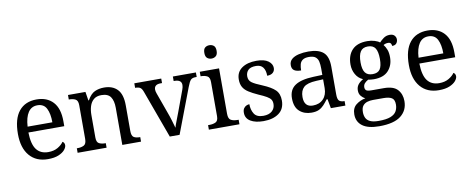

<svg xmlns="http://www.w3.org/2000/svg" viewBox="-77 -1111 4222 1715"><g transform="rotate(-10 2034.0 -253.5)"><path d="M280.3 9.8Q173.8 9.8 113.8 -60.5Q53.7 -130.9 53.7 -257.8Q53.7 -394.5 110.4 -463.9Q167 -533.2 270.5 -533.2Q365.2 -533.2 419.4 -474.6Q473.6 -416 473.6 -299.8V-254.9H148.4Q150.4 -148.4 187 -100.1Q223.6 -51.8 293.9 -51.8Q344.7 -51.8 380.4 -72.8Q416 -93.8 433.6 -120.1Q440.4 -117.2 446.3 -108.4Q452.1 -99.6 452.1 -86.9Q452.1 -67.4 433.6 -44.9Q415 -22.5 377 -6.3Q338.9 9.8 280.3 9.8ZM375 -307.6Q375 -385.7 351.1 -433.1Q327.1 -480.5 268.6 -480.5Q214.8 -480.5 185.1 -436Q155.3 -391.6 150.4 -307.6Z M549.8 0V-41H557.6Q590.8 -41 614.3 -53.2Q637.7 -65.4 637.7 -111.3V-416Q637.7 -459 614.7 -470.7Q591.8 -482.4 559.6 -482.4H554.7V-523.4H712.9L725.6 -444.3H730.5Q760.7 -499 798.3 -516.1Q835.9 -533.2 882.8 -533.2Q960 -533.2 1003.4 -487.8Q1046.9 -442.4 1046.9 -341.8V-111.3Q1046.9 -65.4 1066.9 -53.2Q1086.9 -41 1120.1 -41H1125V0H955.1V-336.9Q955.1 -400.4 931.2 -435.5Q907.2 -470.7 847.7 -470.7Q803.7 -470.7 777.8 -448.7Q752 -426.8 740.7 -390.6Q729.5 -354.5 729.5 -312.5V-106.4Q729.5 -63.5 752.4 -52.2Q775.4 -41 807.6 -41H812.5V0Z M1228.5 -430.7Q1217.8 -461.9 1202.6 -472.2Q1187.5 -482.4 1156.2 -482.4V-523.4H1400.4V-482.4H1387.7Q1329.1 -482.4 1329.1 -435.5Q1329.1 -427.7 1331.1 -418.9Q1333 -410.2 1336.9 -399.4L1403.3 -214.8Q1417 -178.7 1429.7 -136.2Q1442.4 -93.8 1449.2 -68.4Q1454.1 -88.9 1469.7 -127.9Q1485.4 -167 1498 -202.1L1568.4 -392.6Q1577.1 -416 1577.1 -434.6Q1577.1 -482.4 1512.7 -482.4H1505.9V-523.4H1714.8V-482.4H1703.1Q1674.8 -482.4 1660.6 -467.8Q1646.5 -453.1 1628.9 -406.2L1474.6 0H1385.7Z M1740.2 0V-41H1752.9Q1785.2 -41 1809.1 -52.2Q1833 -63.5 1833 -106.4V-416Q1833 -459 1809.1 -470.7Q1785.2 -482.4 1752.9 -482.4H1750V-523.4H1924.8V-111.3Q1924.8 -65.4 1948.2 -53.2Q1971.7 -41 2004.9 -41H2017.6V0ZM1875 -621.1Q1851.6 -621.1 1835.4 -634.8Q1819.3 -648.4 1819.3 -681.6Q1819.3 -715.8 1835.4 -729Q1851.6 -742.2 1875 -742.2Q1897.5 -742.2 1914.1 -729Q1930.7 -715.8 1930.7 -681.6Q1930.7 -648.4 1914.1 -634.8Q1897.5 -621.1 1875 -621.1Z M2235.4 9.8Q2162.1 9.8 2118.2 -16.6Q2074.2 -43 2074.2 -93.8Q2074.2 -120.1 2085 -134.8Q2095.7 -149.4 2109.9 -155.3Q2124 -161.1 2135.7 -161.1Q2135.7 -110.4 2158.7 -73.7Q2181.6 -37.1 2241.2 -37.1Q2293 -37.1 2320.8 -62Q2348.6 -86.9 2348.6 -126Q2348.6 -150.4 2338.4 -166Q2328.1 -181.6 2302.2 -196.8Q2276.4 -211.9 2228.5 -232.4Q2178.7 -254.9 2146 -275.9Q2113.3 -296.9 2097.2 -324.7Q2081.1 -352.5 2081.1 -394.5Q2081.1 -460.9 2131.3 -496.6Q2181.6 -532.2 2264.6 -532.2Q2335 -532.2 2371.1 -505.9Q2407.2 -479.5 2407.2 -442.4Q2407.2 -416 2389.2 -399.9Q2371.1 -383.8 2336.9 -383.8Q2336.9 -432.6 2316.4 -460Q2295.9 -487.3 2252.9 -487.3Q2203.1 -487.3 2181.6 -465.3Q2160.2 -443.4 2160.2 -409.2Q2160.2 -372.1 2188 -352.1Q2215.8 -332 2281.2 -305.7Q2358.4 -273.4 2393.1 -239.3Q2427.7 -205.1 2427.7 -143.6Q2427.7 -67.4 2375 -28.8Q2322.3 9.8 2235.4 9.8Z M2670.9 9.8Q2605.5 9.8 2562.5 -28.3Q2519.5 -66.4 2519.5 -146.5Q2519.5 -224.6 2574.7 -261.7Q2629.9 -298.8 2742.2 -302.7L2823.2 -305.7V-364.3Q2823.2 -399.4 2817.4 -426.3Q2811.5 -453.1 2792 -468.8Q2772.5 -484.4 2732.4 -484.4Q2695.3 -484.4 2675.8 -470.7Q2656.2 -457 2649.9 -433.1Q2643.6 -409.2 2643.6 -377.9Q2602.5 -377.9 2581.5 -392.1Q2560.5 -406.2 2560.5 -439.5Q2560.5 -473.6 2584.5 -494.1Q2608.4 -514.6 2648.4 -523.9Q2688.5 -533.2 2736.3 -533.2Q2826.2 -533.2 2870.6 -495.1Q2915 -457 2915 -364.3V-111.3Q2915 -70.3 2928.7 -55.7Q2942.4 -41 2975.6 -41H2978.5V0H2846.7L2831.1 -84H2823.2Q2802.7 -56.6 2783.2 -35.6Q2763.7 -14.6 2737.8 -2.4Q2711.9 9.8 2670.9 9.8ZM2693.4 -50.8Q2752.9 -50.8 2788.1 -87.4Q2823.2 -124 2823.2 -186.5V-265.6L2760.7 -262.7Q2677.7 -258.8 2646 -229Q2614.3 -199.2 2614.3 -141.6Q2614.3 -50.8 2693.4 -50.8Z M3246.1 234.4Q3144.5 234.4 3093.8 196.8Q3043 159.2 3043 91.8Q3043 34.2 3080.1 4.9Q3117.2 -24.4 3165 -33.2Q3145.5 -42 3128.4 -62Q3111.3 -82 3111.3 -113.3Q3111.3 -142.6 3126.5 -164.1Q3141.6 -185.5 3174.8 -205.1Q3132.8 -222.7 3109.9 -263.2Q3086.9 -303.7 3086.9 -352.5Q3086.9 -436.5 3132.8 -484.9Q3178.7 -533.2 3270.5 -533.2Q3305.7 -533.2 3336.9 -523.4Q3368.2 -513.7 3381.8 -501Q3395.5 -516.6 3419.9 -535.2Q3444.3 -553.7 3476.6 -553.7Q3505.9 -553.7 3520 -538.6Q3534.2 -523.4 3534.2 -502.9Q3534.2 -482.4 3522 -467.3Q3509.8 -452.1 3482.4 -452.1Q3482.4 -462.9 3476.1 -474.1Q3469.7 -485.4 3450.2 -485.4Q3427.7 -485.4 3408.2 -473.6Q3424.8 -453.1 3435.5 -425.3Q3446.3 -397.5 3446.3 -355.5Q3446.3 -283.2 3402.8 -235.4Q3359.4 -187.5 3270.5 -187.5Q3258.8 -187.5 3243.7 -189Q3228.5 -190.4 3218.8 -192.4Q3200.2 -182.6 3186.5 -168Q3172.9 -153.3 3172.9 -130.9Q3172.9 -113.3 3184.1 -103.5Q3195.3 -93.8 3233.4 -93.8H3343.8Q3430.7 -93.8 3467.8 -52.7Q3504.9 -11.7 3504.9 51.8Q3504.9 135.7 3441.9 185.1Q3378.9 234.4 3246.1 234.4ZM3248 186.5Q3318.4 186.5 3356.4 171.4Q3394.5 156.2 3409.7 129.4Q3424.8 102.5 3424.8 68.4Q3424.8 23.4 3399.4 8.3Q3374 -6.8 3325.2 -6.8H3229.5Q3202.1 -6.8 3177.7 0.5Q3153.3 7.8 3137.7 27.3Q3122.1 46.9 3122.1 85.9Q3122.1 114.3 3132.8 137.2Q3143.6 160.2 3170.9 173.3Q3198.2 186.5 3248 186.5ZM3267.6 -234.4Q3315.4 -234.4 3335 -263.7Q3354.5 -293 3354.5 -356.4Q3354.5 -422.9 3334.5 -454.1Q3314.5 -485.4 3266.6 -485.4Q3219.7 -485.4 3199.2 -453.1Q3178.7 -420.9 3178.7 -355.5Q3178.7 -293 3199.7 -263.7Q3220.7 -234.4 3267.6 -234.4Z M3826.2 9.8Q3719.7 9.8 3659.7 -60.5Q3599.6 -130.9 3599.6 -257.8Q3599.6 -394.5 3656.2 -463.9Q3712.9 -533.2 3816.4 -533.2Q3911.1 -533.2 3965.3 -474.6Q4019.5 -416 4019.5 -299.8V-254.9H3694.3Q3696.3 -148.4 3732.9 -100.1Q3769.5 -51.8 3839.8 -51.8Q3890.6 -51.8 3926.3 -72.8Q3961.9 -93.8 3979.5 -120.1Q3986.3 -117.2 3992.2 -108.4Q3998 -99.6 3998 -86.9Q3998 -67.4 3979.5 -44.9Q3960.9 -22.5 3922.9 -6.3Q3884.8 9.8 3826.2 9.8ZM3920.9 -307.6Q3920.9 -385.7 3897 -433.1Q3873 -480.5 3814.5 -480.5Q3760.7 -480.5 3731 -436Q3701.2 -391.6 3696.3 -307.6Z"/></g></svg>

Font: Noto Serif Todhri
Style: Regular
Weight: 400
Designer: Mikhail Merkuryev
Version: Version 1.000; ttfautohint (v1.8.4.7-5d5b)